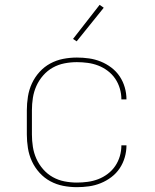

<svg xmlns="http://www.w3.org/2000/svg" viewBox="-20 -766 640 794"><path d="M298 8Q269 8 241 2.5Q213 -3 188 -16.5Q163 -30 143.5 -51.5Q124 -73 112 -99Q100 -125 95.5 -153.5Q91 -182 91 -210V-310Q91 -338 95.5 -366.5Q100 -395 112 -421Q124 -447 143.5 -468.5Q163 -490 188 -503.5Q213 -517 241 -522.5Q269 -528 298 -528Q323 -528 348 -524.5Q373 -521 396.5 -511.5Q420 -502 440.5 -486.5Q461 -471 475 -450Q489 -429 496 -404.5Q503 -380 503 -355H482Q482 -378 475.5 -400Q469 -422 456.5 -440.5Q444 -459 425.5 -473Q407 -487 386 -495Q365 -503 342.5 -506Q320 -509 298 -509Q272 -509 246.5 -504Q221 -499 198.5 -486.5Q176 -474 158.5 -454Q141 -434 130.5 -410.5Q120 -387 116 -361.5Q112 -336 112 -310V-210Q112 -184 116 -158.5Q120 -133 130.5 -109.5Q141 -86 158.5 -66Q176 -46 198.5 -33.5Q221 -21 246.5 -16Q272 -11 298 -11Q320 -11 342.5 -14Q365 -17 386 -25Q407 -33 425.5 -47Q444 -61 456.5 -79.5Q469 -98 475.5 -120Q482 -142 482 -165H503Q503 -140 496 -115.5Q489 -91 475 -70Q461 -49 440.5 -33.5Q420 -18 396.5 -8.5Q373 1 348 4.5Q323 8 298 8ZM297 -595 282 -605 392 -746 409 -734Z"/></svg>

Font: Iosevka Thin Extended
Style: Regular
Weight: 100
Width: 7
Monospace: yes
Designer: Belleve Invis
Foundry: Belleve Invis
Version: Version 32.5.0; ttfautohint (v1.8.4)